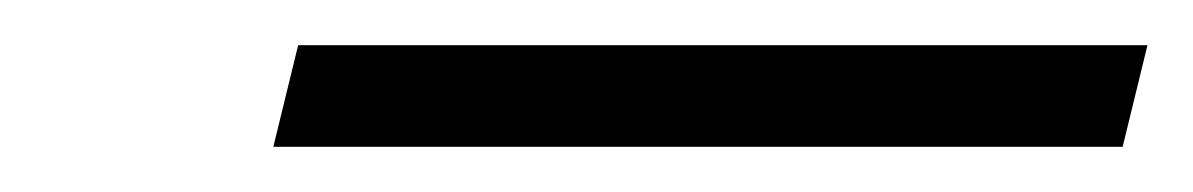

<svg xmlns="http://www.w3.org/2000/svg" viewBox="-20 -825 528 85"><path d="M101 -760 112 -805H488L477 -760Z"/></svg>

Font: Noto Sans Display SemiCondensed Light
Style: Italic
Weight: 300
Width: 4
Italic angle: -12°
Designer: Monotype Design Team
Foundry: Monotype Imaging Inc.
Version: Version 1.900